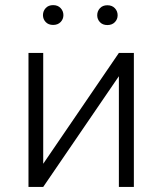

<svg xmlns="http://www.w3.org/2000/svg" viewBox="-20 -737 640 757"><path d="M448.7 -528.3H507.8V0H448.7V-436.5L150.4 0H92.3V-528.3H150.4V-91.3ZM149.4 -677.2Q149.4 -693.4 160.2 -705.1Q170.9 -716.8 189.5 -716.8Q208 -716.8 219 -705.1Q230 -693.4 230 -677.2Q230 -661.6 219 -650.1Q208 -638.7 189.5 -638.7Q170.9 -638.7 160.2 -650.1Q149.4 -661.6 149.4 -677.2ZM363.3 -676.8Q363.3 -692.9 374 -704.6Q384.8 -716.3 403.3 -716.3Q421.9 -716.3 432.9 -704.6Q443.8 -692.9 443.8 -676.8Q443.8 -661.1 432.9 -649.7Q421.9 -638.2 403.3 -638.2Q384.8 -638.2 374 -649.7Q363.3 -661.1 363.3 -676.8Z"/></svg>

Font: Roboto Mono Light
Style: Regular
Weight: 300
Designer: Google
Version: Version 2.000985; 2015; ttfautohint (v1.3)